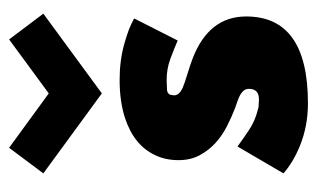

<svg xmlns="http://www.w3.org/2000/svg" viewBox="-164 -554 730 443"><g transform="rotate(-90 201.5 -333.0)"><path d="M184.5 12Q131.5 12 86 -6.5Q48 -22 22.5 -44.5L84.5 -150.5Q103 -137 121 -125Q143 -110 168 -104L175 -102L193 -101Q217.5 -101 217.5 -124Q217.5 -131 213.8 -135.8Q210 -140.5 204 -144Q198 -147.5 190 -150.2Q182 -153 173.5 -156Q152.5 -164 131 -175Q109.5 -186 92.5 -201.5Q75.5 -217 64.2 -238Q53 -259 53 -286.5Q53 -317.5 65 -341.5Q88 -390 151.5 -410.5Q189.5 -422.5 238 -422.5Q283.5 -422.5 322 -411.5Q339.5 -406.5 354.5 -401Q369 -395 380 -389L329 -288.5Q309.5 -297 286.5 -305.5Q263.5 -314 238 -314Q223.5 -313.5 215.8 -313.2Q208 -313 204 -306.5Q203 -302 202.5 -297Q202.5 -285 220 -277Q229 -273 252 -266Q270.5 -260.5 289 -253.5Q384.5 -216 384.5 -130.5Q384.5 12 184.5 12ZM207 -463.5 22.5 -598.5 81.5 -677.5 207 -586 331.5 -677.5 391 -598.5Z"/></g></svg>

Font: Lucymar Sans ExtraBold
Style: Regular
Weight: 800
Foundry: The League of Moveable Type (original font) / Main changes by Cristiano Sobral with portions from Mirco Monsees
Version: Version 2.001;August 30, 2020;FontCreator 13.0.0.2681 64-bit